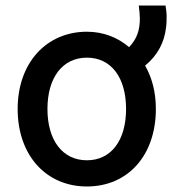

<svg xmlns="http://www.w3.org/2000/svg" viewBox="-20 -655 632 696"><path d="M545 -260C545 -91 443 21 295 21C148 21 44 -91 44 -260C44 -428 149 -540 295 -540C355 -540 407 -519 448 -484C476 -514 487 -544 487 -589C487 -601 485 -619 483 -635H580C582 -622 584 -609 584 -600C584 -585 584 -570 582 -556C576 -503 553 -456 506 -417C531 -374 545 -321 545 -260ZM437 -260C437 -374 383 -446 295 -446C207 -446 152 -374 152 -260C152 -146 207 -74 295 -74C383 -74 437 -146 437 -260Z"/></svg>

Font: Repo Medium
Style: Regular
Weight: 500
Designer: Stefan Peev
Foundry: Context Ltd
Version: Version 1.502